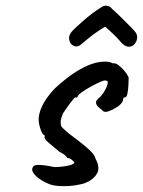

<svg xmlns="http://www.w3.org/2000/svg" viewBox="-20 -638 499 670"><path d="M153 5Q124 -7 108 -21.5Q92 -36 92 -47Q93 -54 97.5 -58.5Q102 -63 118.5 -62.5Q135 -62 171 -55Q182 -55 195.5 -56.5Q209 -58 220.5 -60.5Q232 -63 236 -67Q241 -68 239 -71.5Q237 -75 232 -79Q228 -83 223 -85Q218 -87 214 -87Q213 -92 205.5 -97.5Q198 -103 188 -108Q166 -126 149 -140.5Q132 -155 136 -161Q136 -165 136 -165.5Q136 -166 136 -166Q129 -166 122 -185.5Q115 -205 115 -221Q115 -239 123 -258.5Q131 -278 144 -296.5Q157 -315 171 -329Q189 -346 212.5 -364.5Q236 -383 262 -397.5Q288 -412 314 -419Q330 -423 347 -423Q364 -423 373 -417Q382 -419 393 -411Q404 -403 414 -391Q424 -379 429 -368Q429 -356 428 -339.5Q427 -323 424.5 -310.5Q422 -298 415 -298Q415 -298 412.5 -297.5Q410 -297 410 -292Q410 -282 395 -269Q376 -256 360 -250Q344 -244 337 -253Q332 -257 328 -260.5Q324 -264 320 -268Q320 -268 317.5 -272Q315 -276 315 -281Q315 -285 318 -288.5Q321 -292 321 -292Q332 -301 339.5 -312Q347 -323 351.5 -333.5Q356 -344 356 -349Q356 -355 353.5 -356Q351 -357 343 -357Q335 -355 317.5 -346.5Q300 -338 282 -327Q264 -316 255 -308Q251 -301 249.5 -299Q248 -297 244 -297Q244 -301 238.5 -295Q233 -289 225.5 -279Q218 -269 210.5 -258Q203 -247 199 -241Q197 -234 194 -226Q191 -218 192 -210Q191 -199 198.5 -191.5Q206 -184 223 -170Q258 -144 276.5 -128.5Q295 -113 303 -103.5Q311 -94 313 -85Q330 -54 319 -33.5Q308 -13 281 -1Q271 4 247 8Q223 12 196.5 11.5Q170 11 153 5ZM270 -489Q253 -472 239.5 -477Q226 -482 222 -497Q218 -512 229 -526Q232 -530 243.5 -541Q255 -552 270.5 -565.5Q286 -579 302 -591Q318 -603 328 -609Q342 -620 353.5 -618Q365 -616 371 -607Q383 -597 400.5 -579.5Q418 -562 433 -547Q448 -532 450 -529Q460 -518 458.5 -505Q457 -492 448.5 -483Q440 -474 427.5 -475Q415 -476 401 -492Q394 -501 378 -516.5Q362 -532 347 -545Q335 -538 319 -527Q303 -516 290 -505.5Q277 -495 270 -489Z"/></svg>

Font: Caveat SemiBold
Style: Regular
Weight: 600
Designer: Pablo Impallari
Foundry: Pablo Impallari
Version: Version 2.000